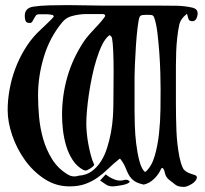

<svg xmlns="http://www.w3.org/2000/svg" viewBox="-20 -730 804 752"><path d="M423 0Q405 0 395.5 -7Q386 -14 372 -23L394 -47Q410 -34 430 -26.5Q450 -19 470 -26Q477 -26 480 -25Q483 -24 488 -19Q488 -15 479 -11Q470 -7 459 -5Q448 -3 437.5 -1.5Q427 0 423 0ZM733 -647Q721 -647 718 -656Q715 -665 713 -674Q713 -677 711 -675Q687 -656 682 -632.5Q677 -609 674 -581Q671 -554 670 -526Q669 -498 669 -471V-409V-324Q669 -272 671 -218.5Q673 -165 683 -114Q688 -90 695.5 -73.5Q703 -57 729 -49Q734 -47 742.5 -44.5Q751 -42 751 -35Q751 -29 745.5 -22Q740 -15 732 -10Q724 -5 715.5 -1.5Q707 2 701 2Q679 2 668.5 -5.5Q658 -13 642 -26Q635 -32 631.5 -38Q628 -44 626.5 -50Q625 -56 623.5 -61.5Q622 -67 617 -72H614L611 -69Q603 -49 584.5 -30.5Q566 -12 543 -7Q516 -13 503.5 -23Q491 -33 484 -46Q477 -59 471 -74.5Q465 -90 451 -108H448Q423 -88 403 -68.5Q383 -49 361.5 -34Q340 -19 314 -9.5Q288 0 252 0Q199 0 154.5 -29Q110 -58 78 -102.5Q46 -147 28 -199.5Q10 -252 10 -299Q10 -338 17.5 -379.5Q25 -421 39.5 -460Q54 -499 75.5 -535Q97 -571 124 -599Q129 -604 139 -613.5Q149 -623 160 -633.5Q171 -644 180 -653Q189 -662 191 -666L187 -671Q182 -672 177 -673Q172 -674 167 -674H132Q124 -674 120 -668.5Q116 -663 113 -657Q110 -651 106.5 -645.5Q103 -640 97 -640Q83 -640 80 -648.5Q77 -657 77 -668Q77 -699 111 -704Q137 -708 172.5 -709Q208 -710 245.5 -710Q283 -710 319 -709Q355 -708 383 -708H607Q638 -708 670.5 -707.5Q703 -707 734 -700Q754 -695 754 -678Q754 -667 749 -657Q744 -647 733 -647ZM349 -86Q349 -83 345 -79Q341 -75 335 -71Q329 -67 323.5 -64.5Q318 -62 315 -62Q313 -62 307 -64Q281 -78 264.5 -103.5Q248 -129 239 -159.5Q230 -190 226.5 -221.5Q223 -253 223 -279Q223 -357 244 -429.5Q265 -502 308 -567Q316 -579 328.5 -593.5Q341 -608 354 -621.5Q367 -635 377.5 -647.5Q388 -660 392 -667L391 -672Q387 -675 382 -675H319Q288 -675 258 -666Q238 -660 224 -643Q175 -584 152 -508Q129 -432 129 -357Q129 -317 133 -272.5Q137 -228 149 -186Q161 -144 183.5 -107.5Q206 -71 243 -48Q257 -39 271 -39Q280 -39 289 -42Q318 -44 339 -59Q360 -74 375 -97.5Q390 -121 399.5 -151Q409 -181 414.5 -211Q420 -241 422 -269.5Q424 -298 424 -320Q424 -340 424.5 -377Q425 -414 425 -453.5Q425 -493 423.5 -528Q422 -563 419 -579Q418 -587 410 -592L407 -591Q392 -579 380 -554.5Q368 -530 358 -498Q348 -466 340.5 -430Q333 -394 328 -360Q323 -326 320.5 -296Q318 -266 318 -247Q318 -230 320 -208.5Q322 -187 326 -165.5Q330 -144 335.5 -123Q341 -102 348 -87ZM550 -57Q574 -78 586 -119.5Q598 -161 603 -208.5Q608 -256 608.5 -302.5Q609 -349 609 -380Q609 -405 608 -443.5Q607 -482 604 -523Q601 -564 596.5 -601.5Q592 -639 584 -661Q581 -671 571 -671.5Q561 -672 553 -672Q547 -672 538.5 -671Q530 -670 527 -664Q523 -656 519 -623.5Q515 -591 512.5 -553Q510 -515 508.5 -480Q507 -445 507 -432V-296Q507 -275 508 -239.5Q509 -204 513.5 -167Q518 -130 526 -99.5Q534 -69 547 -57Z"/></svg>

Font: Hoc Opus
Style: Regular
Weight: 400
Version: Version 1.001